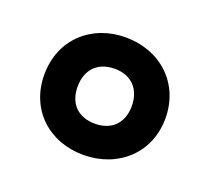

<svg xmlns="http://www.w3.org/2000/svg" viewBox="-65 -803 491 450"><g transform="rotate(20 180.5 -577.5)"><path d="M180 -431C266 -431 332 -490 332 -577C332 -665 266 -724 180 -724C95 -724 30 -665 30 -577C30 -490 94 -431 180 -431ZM181 -509C139 -509 113 -534 113 -577C113 -618 137 -646 181 -646C223 -646 248 -619 248 -577C248 -535 222 -509 181 -509Z"/></g></svg>

Font: Noto Sans Lao Looped ExtraCondensed
Style: Bold
Weight: 700
Width: 2
Designer: Mark Frömberg, Ben Mitchell
Foundry: The Fontpad Ltd
Version: Version 1.002